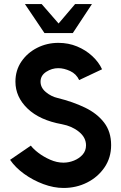

<svg xmlns="http://www.w3.org/2000/svg" viewBox="-20 -919 601 952"><path d="M295 13Q246.5 13 194.8 -6.2Q143 -25.5 99.2 -57.2Q55.5 -89 30 -126.5L133 -197Q144.5 -181 170.2 -161.2Q196 -141.5 229 -127Q262 -112.5 294.5 -112.5Q321.5 -112.5 347.2 -123Q373 -133.5 389.8 -152.5Q406.5 -171.5 406.5 -198.5Q406.5 -237 372 -265.2Q337.5 -293.5 287.5 -303Q176.5 -323 116.5 -380.8Q56.5 -438.5 56.5 -514Q56.5 -570.5 86.2 -614Q116 -657.5 164.5 -682Q213 -706.5 269.5 -706.5Q319 -706.5 362 -688.8Q405 -671 437.2 -641.2Q469.5 -611.5 486 -575.5L372.5 -522Q358.5 -552.5 327.8 -566.8Q297 -581 269 -581Q237 -581 209 -562.8Q181 -544.5 181 -514Q181 -484.5 207.2 -462.5Q233.5 -440.5 266 -433Q341.5 -414.5 401.5 -385.5Q461.5 -356.5 496.2 -311.2Q531 -266 531 -199.5Q531 -137 498.2 -89Q465.5 -41 412 -14Q358.5 13 295 13ZM200.5 -755 103.5 -899H186.5L270.5 -802.5L352.5 -899H436L341 -755Z"/></svg>

Font: Urbanist
Style: Bold
Weight: 700
Designer: Corey Hu
Foundry: Corey Hu
Version: Version 1.330; ttfautohint (v1.8.4.7-5d5b)